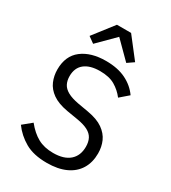

<svg xmlns="http://www.w3.org/2000/svg" viewBox="-224 -1049 1048 1175"><g transform="rotate(30 300.0 -461.5)"><path d="M298 12Q204 12 144 -22.5Q84 -57 45 -111L106 -161Q147 -110 192.5 -85Q238 -60 301 -60Q377 -60 417 -95Q457 -130 457 -193Q457 -227 444.5 -251Q432 -275 403.5 -290Q375 -305 327 -313L249 -326Q181 -338 141.5 -366Q102 -394 85.5 -433Q69 -472 69 -516Q69 -612 132.5 -661Q196 -710 302 -710Q385 -710 443 -681.5Q501 -653 536 -603L477 -552Q448 -590 407 -614Q366 -638 301 -638Q231 -638 192.5 -607.5Q154 -577 154 -518Q154 -487 166 -463.5Q178 -440 207 -424Q236 -408 285 -399L360 -386Q429 -374 468.5 -346Q508 -318 525 -279.5Q542 -241 542 -195Q542 -131 513.5 -84.5Q485 -38 430.5 -13Q376 12 298 12ZM348 -935 459 -792 414 -761 297 -878 180 -761 137 -792 248 -935Z"/></g></svg>

Font: Lilex
Style: Regular
Weight: 400
Monospace: yes
Designer: Mike Abbink, Paul van der Laan, Pieter van Rosmalen, Mikhael Khrustik
Foundry: Mikhael Khrustik
Version: Version 2.510